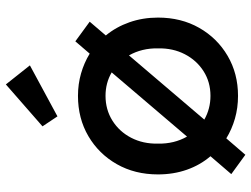

<svg xmlns="http://www.w3.org/2000/svg" viewBox="-121 -701 857 655"><g transform="rotate(-90 307.5 -373.5)"><path d="M107 35 41 -13 102 -84Q72 -119 56 -164.5Q40 -210 40 -263Q40 -342 75 -403.5Q110 -465 170.5 -500.5Q231 -536 308 -536Q348 -536 384.5 -525.5Q421 -515 452 -496L494 -545L561 -496L514 -441Q543 -406 559 -360.5Q575 -315 575 -263Q575 -184 540 -122.5Q505 -61 444.5 -25.5Q384 10 308 10Q267 10 230.5 -0.5Q194 -11 163 -30ZM145 -263Q144 -208 169 -164L388 -421Q352 -442 308 -442Q261 -442 223.5 -418.5Q186 -395 165 -354.5Q144 -314 145 -263ZM308 -84Q355 -84 392 -107.5Q429 -131 450 -171.5Q471 -212 470 -263Q471 -318 446 -362L227 -105Q264 -84 308 -84ZM238 -606 204 -657 347 -782 412 -700Z"/></g></svg>

Font: Lexend
Style: Regular
Weight: 400
Designer: Bonnie Shaver-Troup, Thomas Jockin
Foundry: Lexend
Version: Version 1.007; ttfautohint (v1.8.3)